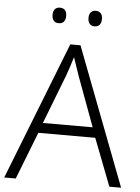

<svg xmlns="http://www.w3.org/2000/svg" viewBox="-60 -948 728 995"><g transform="rotate(5 304.0 -451.0)"><path d="M176 -862C176 -836 189 -821 211 -821C235 -821 247 -836 247 -862C247 -887 235 -902 211 -902C189 -902 176 -887 176 -862ZM363 -862C363 -836 376 -821 397 -821C421 -821 433 -836 433 -862C433 -887 421 -902 397 -902C376 -902 363 -887 363 -862ZM547 0H608L334 -717H281L0 0H60L156 -246H452ZM339 -556 434 -299H175L274 -555C283 -580 296 -618 306 -653C316 -622 332 -575 339 -556Z"/></g></svg>

Font: Noto Sans Ethiopic Light
Style: Regular
Weight: 300
Designer: Monotype Design Team
Foundry: Monotype Imaging Inc.
Version: Version 2.102